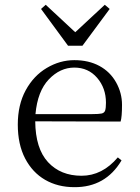

<svg xmlns="http://www.w3.org/2000/svg" viewBox="-20 -772 589 806"><path d="M54.7 -249Q54.7 -332 87.9 -393.1Q121.1 -454.1 176.3 -486.8Q231.4 -519.5 292 -519.5Q352.5 -519.5 397.5 -495.1Q442.4 -470.7 467.3 -426.3Q492.2 -381.8 492.2 -332Q492.2 -281.2 486.3 -261.7L127.9 -262.7Q128.9 -148.4 181.6 -91.3Q234.4 -34.2 322.3 -34.2Q409.2 -34.2 474.6 -111.3L490.2 -98.6Q422.9 14.6 292 13.7Q222.7 13.7 169.4 -17.1Q116.2 -47.9 85.4 -106.9Q54.7 -166 54.7 -249ZM128.9 -293H367.2Q394.5 -293 406.2 -295.4Q418 -297.9 421.4 -308.1Q424.8 -318.4 424.8 -340.8Q424.8 -402.3 387.7 -445.3Q350.6 -488.3 292 -488.3Q232.4 -488.3 185.1 -439Q137.7 -389.6 128.9 -293ZM152.3 -734.4 171.9 -752 295.9 -636.7 419.9 -752 440.4 -734.4 326.2 -580.1H265.6Z"/></svg>

Font: GenEi Koburi Mincho v6
Style: Regular
Weight: 400
Designer: o_tamon (Modified)
Foundry: o_tamon / Adobe Systems Incorporated
Version: Version 6.1